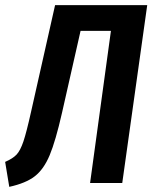

<svg xmlns="http://www.w3.org/2000/svg" viewBox="-39 -711 592 746"><path d="M436 0H311L392 -591H274L202 -273Q177 -163 154 -108Q131 -53 96 -26Q61 1 -3 15L-19 -82Q11 -95 25.5 -110.5Q40 -126 52 -161.5Q64 -197 82 -278L175 -691H533Z"/></svg>

Font: Fira Sans Extra Condensed Medium
Style: Italic
Weight: 500
Width: 3
Italic angle: -8°
Designer: Carrois Corporate & Edenspiekermann AG
Foundry: Carrois Corporate GbR & Edenspiekermann AG
Version: Version 4.203